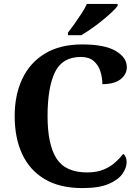

<svg xmlns="http://www.w3.org/2000/svg" viewBox="-20 -951 708 981"><path d="M401 10Q285 10 208 -36Q131 -82 93 -164.5Q55 -247 55 -358Q55 -466 94 -548.5Q133 -631 210 -677.5Q287 -724 400 -724Q515 -724 571.5 -690.5Q628 -657 628 -608Q628 -571 596 -546Q564 -521 503 -521Q503 -554 493 -586Q483 -618 459 -639Q435 -660 393 -660Q298 -660 260.5 -581.5Q223 -503 223 -358Q223 -213 268.5 -141.5Q314 -70 425 -70Q474 -70 509 -84.5Q544 -99 568.5 -121Q593 -143 610 -165Q627 -151 627 -122Q627 -94 606 -63.5Q585 -33 536 -11.5Q487 10 401 10ZM327 -784Q342 -803 360.5 -829Q379 -855 396.5 -882Q414 -909 424 -931H581V-921Q572 -908 550.5 -888Q529 -868 502 -846Q475 -824 447 -804.5Q419 -785 395 -771H327Z"/></svg>

Font: NotoSerif-Bold
Style: Regular
Weight: 700
Designer: Monotype Design Team
Foundry: Monotype Imaging Inc.
Version: Version 2.007; ttfautohint (v1.8) -l 8 -r 50 -G 200 -x 14 -D